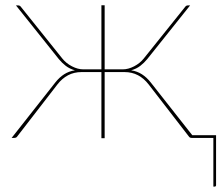

<svg xmlns="http://www.w3.org/2000/svg" viewBox="-20 -510 829 710"><path d="M779 -10V174.5Q779 180 773.5 180H769V0H689.5Q682 0 679 -4.5L529.5 -198Q512.5 -220 490.2 -231.8Q468 -243.5 440 -243.5H367V1H355V-243.5H282Q254 -243.5 231.8 -231.8Q209.5 -220 192.5 -198L43 -4.5Q40 0 31.5 0H23L184.5 -205Q199.5 -224 217 -235.2Q234.5 -246.5 257 -250Q237.5 -255.5 223.2 -266.5Q209 -277.5 197.5 -291.5L39 -490H47Q53.5 -490 57 -485L210.5 -293.5Q224.5 -276 246 -264.8Q267.5 -253.5 288.5 -253.5H355V-490.5H367V-253.5H433.5Q454.5 -253.5 476 -264.8Q497.5 -276 511.5 -293.5L665 -485Q668.5 -490 675 -490H683L524.5 -291.5Q513 -277.5 498.8 -266.5Q484.5 -255.5 465 -250Q487.5 -246.5 505 -235.2Q522.5 -224 537.5 -205L691 -10Z"/></svg>

Font: Lato 2
Style: Regular
Weight: 100
Designer: Lukasz Dziedzic with Adam Twardoch and Botio Nikoltchev
Foundry: tyPoland Lukasz Dziedzic
Version: Version 2.015; 2015-08-06; http://www.latofonts.com/